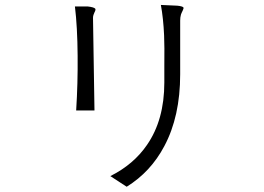

<svg xmlns="http://www.w3.org/2000/svg" viewBox="-20 -749 1040 757"><path d="M325.2 -723.6H275.4Q285.2 -643.6 286.1 -528.3Q287.1 -420.9 280.3 -313.5H352.5L346.7 -678.7Q346.7 -684.6 348.6 -690.4Q349.6 -694.3 352.5 -700.2Q358.4 -710.9 355.5 -714.8Q350.6 -720.7 325.2 -723.6ZM678.7 -726.6 614.3 -729.5Q624 -676.8 627 -609.4Q628.9 -567.4 627.9 -486.3V-423.8Q627.9 -276.4 559.6 -177.7Q506.8 -100.6 415 -54.7L479.5 -12.7Q574.2 -71.3 627.9 -172.9Q690.4 -290 690.4 -456.1V-668Q690.4 -680.7 693.4 -691.4Q695.3 -697.3 700.2 -707Q705.1 -716.8 703.1 -719.7Q699.2 -724.6 678.7 -726.6Z"/></svg>

Font: Dotum
Style: Regular
Weight: 400
Version: Version 2.21